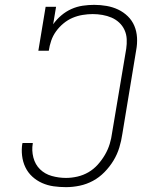

<svg xmlns="http://www.w3.org/2000/svg" viewBox="-20 -763 640 791"><path d="M252 8Q226 8 201 4.5Q176 1 153.5 -9Q131 -19 113 -35.5Q95 -52 84.5 -74Q74 -96 71 -121.5Q68 -147 72 -172Q73 -172 73 -172.5Q73 -173 73 -174H115Q115 -173 115 -173Q115 -173 115 -172Q110 -143 117.5 -114Q125 -85 145 -65.5Q165 -46 193.5 -38Q222 -30 252 -30Q275 -30 299 -35.5Q323 -41 344.5 -53.5Q366 -66 383 -85Q400 -104 412.5 -125.5Q425 -147 432 -170Q439 -193 442 -217L500 -562Q503 -582 502 -602Q501 -622 493 -639.5Q485 -657 471 -670Q457 -683 439.5 -690.5Q422 -698 402 -701.5Q382 -705 362 -705Q342 -705 320.5 -701.5Q299 -698 279 -689.5Q259 -681 241.5 -666.5Q224 -652 211 -634Q198 -616 191 -595.5Q184 -575 181 -554H138L168 -735H211L199 -663Q213 -683 232.5 -699.5Q252 -716 274.5 -726Q297 -736 321 -739.5Q345 -743 368 -743Q394 -743 419.5 -738.5Q445 -734 467 -723.5Q489 -713 506.5 -696Q524 -679 533.5 -656.5Q543 -634 544.5 -608Q546 -582 541 -556L484 -211Q480 -183 471.5 -155Q463 -127 447.5 -101.5Q432 -76 410.5 -54Q389 -32 363 -18Q337 -4 308.5 2Q280 8 252 8Z"/></svg>

Font: Iosevka Slab XLtEx
Style: Italic
Weight: 200
Width: 7
Italic angle: -9°
Monospace: yes
Designer: Belleve Invis
Foundry: Belleve Invis
Version: Version 11.1.0; ttfautohint (v1.8.3)